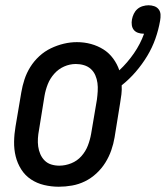

<svg xmlns="http://www.w3.org/2000/svg" viewBox="-20 -701 630 729"><path d="M203 8Q175 8 147.5 1.5Q120 -5 97.5 -20Q75 -35 60.5 -58Q46 -81 39.5 -107.5Q33 -134 33.5 -163Q34 -192 39 -221L61 -351Q65 -375 73 -399.5Q81 -424 95 -446.5Q109 -469 129 -487.5Q149 -506 173 -517.5Q197 -529 222 -535Q247 -541 272 -541Q300 -541 325.5 -534Q351 -527 372.5 -513.5Q394 -500 409.5 -479Q425 -458 433 -434Q464 -463 488.5 -498.5Q513 -534 527 -573Q526 -573 525.5 -573Q525 -573 525 -573Q514 -573 504 -576.5Q494 -580 488 -587.5Q482 -595 480.5 -605.5Q479 -616 481 -627Q481 -627 481 -627Q481 -627 481 -627Q481 -627 481 -627Q481 -627 481 -627Q483 -638 488 -648.5Q493 -659 501.5 -666.5Q510 -674 521.5 -677.5Q533 -681 544 -681Q544 -681 544 -681Q544 -681 544 -681Q555 -681 565.5 -677.5Q576 -674 582.5 -665.5Q589 -657 589.5 -645.5Q590 -634 588 -623Q582 -588 570 -554Q558 -520 539 -488.5Q520 -457 495.5 -428.5Q471 -400 442 -377Q443 -360 441 -343Q439 -326 436 -309L415 -179Q411 -155 402.5 -130.5Q394 -106 380 -83.5Q366 -61 346 -42.5Q326 -24 302.5 -12.5Q279 -1 253.5 3.5Q228 8 203 8ZM205 -72Q228 -72 250.5 -81Q273 -90 289 -108Q305 -126 313.5 -148Q322 -170 326 -193L348 -323Q350 -338 351 -354.5Q352 -371 350 -386Q348 -401 342 -415Q336 -429 325 -439Q314 -449 299 -453.5Q284 -458 268 -458Q245 -458 223.5 -448.5Q202 -439 186 -421Q170 -403 161.5 -381.5Q153 -360 149 -337L128 -207Q125 -192 124 -176Q123 -160 125 -145Q127 -130 133 -116Q139 -102 149.5 -91.5Q160 -81 174.5 -76.5Q189 -72 205 -72Z"/></svg>

Font: Iosevka Slab Medium Oblique
Style: Regular
Weight: 500
Italic angle: -9°
Monospace: yes
Designer: Belleve Invis
Foundry: Belleve Invis
Version: Version 11.1.1; ttfautohint (v1.8.3)